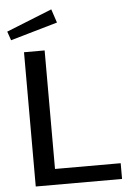

<svg xmlns="http://www.w3.org/2000/svg" viewBox="-63 -1010 733 1057"><g transform="rotate(-5 304.0 -482.0)"><path d="M91 -742V0H568V-87H205V-742ZM261 -964 9 -863 26 -814 286 -889Z"/></g></svg>

Font: Bisquit Text
Style: Regular
Weight: 400
Version: Version 1.004;Glyphs 3.2.3 (3260)